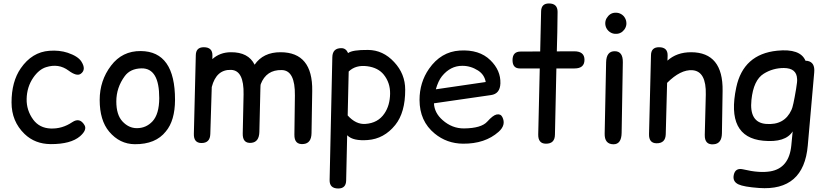

<svg xmlns="http://www.w3.org/2000/svg" viewBox="-20 -806 4745 1105"><path d="M396 -103Q338.4 -64 272 -66.4Q207.5 -68.8 171.4 -117.2Q131.8 -171.4 133.3 -236.8Q134.8 -306.2 171.9 -359.9Q204.6 -406.7 245.1 -419.4Q317.4 -442.4 374.5 -399.9Q421.9 -364.7 444.8 -381.3Q478 -405.3 448.2 -452.1Q428.7 -482.4 369.6 -502.4Q321.8 -518.1 263.7 -513.7Q164.1 -506.3 99.6 -413.1Q46.4 -336.4 46.4 -216.3Q46.4 -107.4 121.1 -35.2Q181.2 22.9 272 23.4Q387.2 23.9 440.9 -22Q482.4 -58.6 466.3 -85.9Q439 -131.8 396 -103Z M793.9 -412.6Q897 -414.6 896.5 -240.7Q896 -148.9 857.4 -107.4Q820.8 -68.4 767.6 -68.4Q720.7 -68.4 684.6 -107.4Q649.4 -145.5 649.4 -222.2Q649.4 -301.8 698.2 -368.2Q730 -411.1 793.9 -412.6ZM790 -512.2Q683.6 -513.2 619.1 -428.2Q553.7 -342.3 553.7 -231Q553.7 -113.3 608.4 -48.3Q668.9 23.4 755.9 23.9Q876 24.9 934.6 -49.8Q986.8 -111.8 987.3 -231Q987.8 -510.7 790 -512.2Z M1152.8 -534.2Q1107.9 -534.2 1106.9 -488.8L1095.7 -36.1Q1094.2 16.1 1138.2 17.1Q1189 18.1 1190.4 -35.2L1198.7 -305.2Q1225.1 -406.7 1309.6 -403.8Q1384.8 -401.4 1381.8 -262.2L1377 -38.1Q1375.5 20.5 1425.8 16.1Q1471.2 12.2 1472.7 -46.9L1478.5 -291.5Q1479 -319.8 1480.5 -321.3Q1512.7 -405.3 1602.1 -402.8Q1679.2 -400.9 1677.2 -256.3L1674.3 -31.2Q1673.3 27.8 1726.1 22.9Q1772 19 1772.9 -40L1776.9 -282.7Q1780.3 -504.9 1595.2 -505.4Q1495.1 -505.9 1445.3 -433.6Q1409.7 -506.3 1308.1 -505.4Q1245.6 -504.9 1202.1 -465.8L1202.6 -485.8Q1203.6 -534.2 1152.8 -534.2Z M1926.8 278.8Q1971.2 278.8 1972.2 232.9L1978 -27.3Q1979 -26.9 1979.5 -26.4Q2012.2 6.3 2095.7 0Q2190.4 -6.8 2254.9 -86.9Q2312.5 -158.7 2312 -290Q2312 -380.9 2248.5 -448.7Q2184.6 -518.1 2097.7 -518.6Q2007.8 -519.5 1983.4 -500.5Q1971.2 -528.3 1945.8 -528.8Q1893.6 -529.8 1892.6 -476.6L1877 230Q1876 278.8 1926.8 278.8ZM1986.8 -394.5Q2027.3 -433.6 2093.8 -424.8Q2156.2 -416.5 2188.5 -376.5Q2226.1 -329.6 2225.1 -266.6Q2224.1 -199.2 2192.4 -152.8Q2155.3 -97.7 2083 -92.8Q2028.3 -88.9 1981 -141.6Z M2477.5 -211.4 2805.7 -258.8Q2857.9 -266.1 2859.9 -326.2Q2862.3 -400.9 2802.2 -459.5Q2738.8 -522 2626 -515.1Q2517.6 -508.3 2449.2 -410.2Q2394.5 -331.5 2394.5 -231Q2394.5 -108.9 2481.4 -37.6Q2551.3 20 2644.5 21Q2771.5 22 2849.6 -47.4Q2894 -86.9 2871.1 -132.3Q2861.3 -151.9 2837.9 -147Q2816.9 -142.6 2784.2 -106Q2750 -67.9 2650.4 -66.9Q2582 -66.4 2527.3 -114.7Q2480 -156.2 2477.5 -211.4ZM2488.3 -292Q2502 -340.3 2523.4 -367.2Q2572.3 -427.2 2639.6 -427.2Q2688 -427.7 2731 -400.4Q2768.1 -376.5 2775.4 -334Z M3139.2 -786.1Q3095.2 -786.1 3094.2 -740.7L3088.9 -509.8Q3032.2 -509.3 2976.1 -509.3Q2929.7 -509.3 2929.7 -460Q2929.7 -412.1 2971.7 -412.1Q3028.8 -412.1 3086.4 -412.1L3077.6 -32.2Q3076.7 20 3120.6 21Q3173.3 22 3173.8 -31.2L3182.1 -412.1Q3234.4 -412.1 3286.6 -412.1Q3343.8 -412.1 3343.8 -461.9Q3343.8 -511.2 3283.7 -510.7L3184.6 -510.3Q3188 -613.3 3189 -737.8Q3189 -786.1 3139.2 -786.1Z M3519 -511.2Q3469.7 -512.2 3468.3 -447.3L3460 -37.6Q3458.5 23.9 3510.7 24.4Q3556.6 24.4 3557.6 -41.5L3564.5 -447.8Q3565.4 -510.3 3519 -511.2ZM3522.5 -732.9Q3505.9 -732.9 3492.2 -724.1Q3479.5 -715.3 3471.2 -701.2Q3463.4 -687.5 3463.4 -671.9Q3463.4 -655.3 3471.7 -641.1Q3480 -627.4 3493.2 -619.6Q3505.9 -611.8 3521 -611.3Q3522.5 -611.3 3523.9 -611.3Q3539.1 -610.8 3551.3 -617.2Q3563 -622.6 3572.8 -635.3Q3583.5 -649.4 3585 -667Q3585 -669.4 3585 -671.9Q3585 -687 3578.1 -700.2Q3570.3 -715.8 3555.2 -724.6Q3541 -732.9 3524.4 -732.9Q3523.4 -732.9 3522.5 -732.9Z M3772.5 -534.2Q3727.5 -534.2 3726.6 -488.8L3715.3 -34.7Q3713.9 17.6 3757.8 18.6Q3810.1 19.5 3811.5 -33.7L3819.3 -329.1Q3897 -406.7 3964.8 -401.9Q4045.4 -396 4042 -261.2L4036.1 -29.8Q4034.7 29.3 4087.9 24.4Q4133.8 20.5 4134.8 -38.6L4138.7 -282.7Q4142.1 -504.9 3957.5 -505.4Q3874.5 -505.4 3821.3 -457Q3821.8 -471.7 3822.3 -485.8Q3823.7 -534.2 3772.5 -534.2Z M4561.5 -293Q4544.4 -190.4 4535.2 -173.8Q4494.6 -84 4388.2 -92.8Q4291 -101.1 4304.7 -231Q4316.4 -345.2 4375.5 -381.8Q4428.2 -414.6 4491.2 -414.6Q4564.9 -414.1 4567.4 -352.1Q4569.3 -338.4 4561.5 -293ZM4627 -455.6Q4620.6 -456.5 4615.7 -456.5Q4585.9 -527.8 4452.6 -514.2Q4257.8 -494.1 4217.3 -302.7Q4156.7 -16.6 4372.6 3.9Q4500.5 16.1 4542 -49.8L4534.2 30.8Q4521.5 161.6 4413.6 180.2Q4349.6 190.9 4258.3 168.9Q4212.4 157.7 4203.1 200.2Q4194.8 238.3 4229.5 254.9Q4260.3 269.5 4348.6 275.9Q4606 294.4 4628.9 31.7L4666 -389.2Q4671.4 -447.8 4627 -455.6Z"/></svg>

Font: Comic Relief
Style: Regular
Weight: 400
Designer: Jeff Davis
Foundry: Loudifier
Version: Version 1.200; ttfautohint (v1.8.4.7-5d5b)